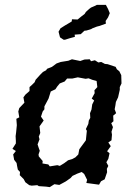

<svg xmlns="http://www.w3.org/2000/svg" viewBox="-20 -755 553 787"><path d="M184 12 169 10 139 8 133 4 110 6 100 4 84 -8 77 -21 61 -37 62 -50 53 -60 50 -75 48 -87 38 -100 34 -122 45 -136 31 -145 45 -167V-177L44 -197L46 -212L49 -242L47 -268L59 -274L55 -298L59 -312L80 -334L76 -356L84 -367L101 -382V-398L113 -409L122 -418L126 -428L145 -449L156 -460L169 -467L173 -473L193 -481L212 -495L229 -501L260 -506L275 -512L309 -505L326 -511L348 -512L353 -504L369 -508L383 -499L395 -501L410 -493L421 -492L454 -481L459 -471L469 -463L477 -447L478 -413L471 -398V-387L464 -356L455 -337L453 -323L450 -307L456 -291L444 -281L445 -258L436 -250L443 -234L437 -215L439 -203L437 -180L424 -171L434 -156L419 -135L429 -127L424 -104L416 -90L424 -75L418 -63L419 -49L409 -20L394 -12L386 2L349 -3L334 -5L337 -18L325 -42L315 -50L296 -43L277 -34L269 -25L249 -11L223 3L203 0ZM184 -73 215 -78 225 -75 243 -86 259 -98 276 -103 289 -110 301 -122 305 -143 310 -150 327 -173 332 -180 336 -219 332 -226 342 -247 344 -261 350 -272 349 -291 355 -306 358 -327 366 -343 356 -351 368 -373 367 -385 379 -398 376 -423 358 -428 343 -434 331 -432 299 -438 276 -433H255L245 -421L225 -413L215 -401L207 -389L188 -380L179 -351L170 -334L162 -319V-307L155 -298L148 -277L159 -261L142 -237L145 -210L139 -195L142 -184L134 -163L139 -148L143 -137L138 -122L139 -114L155 -95L154 -85L178 -81ZM241 -592 226 -602 220 -625 228 -639 247 -651 259 -658 274 -667 275 -676 298 -675 314 -688 327 -698 332 -706 345 -718 353 -724 367 -730 377 -735H392H405H414L423 -718L430 -701L423 -684L413 -669L414 -658L397 -652L389 -649L377 -646L359 -639L354 -636L335 -630L326 -629L311 -615L286 -613L287 -604L265 -598L246 -592Z"/></svg>

Font: Winky Rough
Style: Italic
Weight: 400
Italic angle: -8.97852°
Designer: Simon Atzbach
Foundry: typofactur
Version: Version 1.206